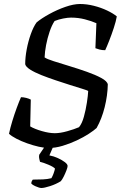

<svg xmlns="http://www.w3.org/2000/svg" viewBox="-20 -740 612 960"><path d="M223 0Q202 0 173.5 -6.5Q145 -13 115.5 -23.5Q86 -34 62 -46.5Q38 -59 25 -71Q31 -100 41.5 -134.5Q52 -169 64 -201.5Q76 -234 85 -254Q97 -254 111 -250.5Q125 -247 134 -242L131 -108Q153 -95 189.5 -84.5Q226 -74 254 -74Q281 -74 316.5 -84Q352 -94 375 -104Q390 -122 399.5 -156.5Q409 -191 414.5 -227Q420 -263 421 -285Q415 -289 390 -296.5Q365 -304 330.5 -315Q296 -326 258.5 -338.5Q221 -351 187 -364.5Q153 -378 131 -392Q109 -406 106 -419Q106 -453 113.5 -493Q121 -533 134 -569.5Q147 -606 163 -628Q187 -648 226 -669.5Q265 -691 306.5 -705.5Q348 -720 380 -720Q414 -720 449.5 -711Q485 -702 515.5 -687.5Q546 -673 564 -658Q560 -634 549 -600.5Q538 -567 526 -536.5Q514 -506 506 -489Q490 -489 477 -492.5Q464 -496 457 -499L462 -624Q437 -635 404 -643.5Q371 -652 335 -652Q319 -652 296 -647.5Q273 -643 253 -635Q239 -614 228 -581.5Q217 -549 210.5 -515Q204 -481 203 -453Q214 -445 248.5 -434Q283 -423 327.5 -409.5Q372 -396 414.5 -381Q457 -366 486.5 -350Q516 -334 519 -318Q518 -263 503.5 -204.5Q489 -146 463 -100Q450 -88 424 -71Q398 -54 364 -38Q330 -22 293.5 -11Q257 0 223 0ZM187 200Q177 200 158 191.5Q139 183 136 176Q138 168 139 165.5Q140 163 144 158Q172 158 194.5 157Q217 156 237 151Q243 141 248 127Q253 113 255 103Q247 94 222 83.5Q197 73 180 69Q179 64 176.5 54.5Q174 45 176 34Q187 18 201 -3Q215 -24 225 -37H259L227 37Q249 41 269.5 50.5Q290 60 304 70.5Q318 81 318 90Q318 97 312 112.5Q306 128 298.5 143Q291 158 284 166Q260 181 230.5 190.5Q201 200 187 200Z"/></svg>

Font: Texturina 72pt 72pt Medium
Style: Italic
Weight: 500
Italic angle: -11°
Designer: Guillermo Torres Carreño
Foundry: Omnibus-Type
Version: Version 1.002; ttfautohint (v1.8.3)